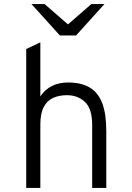

<svg xmlns="http://www.w3.org/2000/svg" viewBox="-20 -932 656 952"><path d="M110 0V-689L180 -722V-454Q226.5 -523 318 -523Q382.5 -523 424.5 -498.2Q466.5 -473.5 486.8 -420.5Q507 -367.5 507 -283V0H437V-312Q437 -393 401.2 -426.5Q365.5 -460 312 -460Q273 -460 243.2 -446.5Q213.5 -433 196.8 -401.2Q180 -369.5 180 -314V0ZM277 -756 136 -912H201L317 -811L433 -912H498L357 -756Z"/></svg>

Font: Overpass Mono Light
Style: Regular
Weight: 300
Monospace: yes
Designer: Delve Withrington, Dave Bailey
Foundry: Delve Fonts LLC
Version: Version 4.000